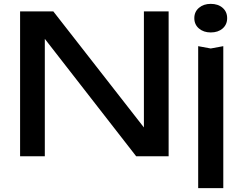

<svg xmlns="http://www.w3.org/2000/svg" viewBox="-20 -809 1245 994"><path d="M779 -80 725 -74V-750H853V0H685L159 -676L212 -682V0H84V-750H256ZM1006 -570 1071 -558 1136 -570V165H1006ZM1071 -641Q1034 -641 1010 -661.5Q986 -682 986 -715Q986 -748 1010 -768.5Q1034 -789 1071 -789Q1109 -789 1132.5 -768.5Q1156 -748 1156 -715Q1156 -682 1132.5 -661.5Q1109 -641 1071 -641Z"/></svg>

Font: Unbounded
Style: Regular
Weight: 400
Designer: Luke Prowse, Jean-Baptiste Morizot, Fátima Lázaro, Florian Runge
Foundry: NaN
Version: Version 1.701;gftools[0.9.28.dev5+ged2979d]